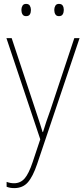

<svg xmlns="http://www.w3.org/2000/svg" viewBox="-20 -724 434 987"><path d="M53 243Q31 243 14 236V211Q33 218 52 218Q85 218 106.5 193.5Q128 169 148 109L187 -8L13 -528H40L162 -160Q178 -112 186 -87Q194 -62 199 -45H201Q215 -92 239 -158L362 -528H389L171 119Q149 184 123 213.5Q97 243 53 243ZM90 -673Q90 -685 95.5 -694.5Q101 -704 114 -704Q128 -704 133.5 -694.5Q139 -685 139 -673Q139 -659 133.5 -650Q128 -641 114 -641Q101 -641 95.5 -650.5Q90 -660 90 -673ZM259 -673Q259 -685 264.5 -694.5Q270 -704 283 -704Q297 -704 302.5 -695Q308 -686 308 -673Q308 -660 302.5 -650.5Q297 -641 283 -641Q270 -641 264.5 -650.5Q259 -660 259 -673Z"/></svg>

Font: Noto Sans SemiCondensed Thin
Style: Regular
Weight: 100
Width: 4
Designer: Monotype Design Team
Foundry: Monotype Imaging Inc.
Version: Version 2.013; ttfautohint (v1.8.4.7-5d5b)